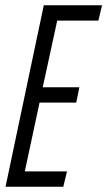

<svg xmlns="http://www.w3.org/2000/svg" viewBox="-20 -708 407 728"><path d="M1 0 146 -688H367L353 -630H197L142 -377H281L269 -319H130L74 -58H234L220 0Z"/></svg>

Font: Saira Ultra Condensed
Style: Italic
Weight: 400
Width: 1
Italic angle: -12°
Designer: Hector Gatti with collaboration of the Omnibus-Type team
Foundry: Omnibus-Type
Version: Version 1.001; ttfautohint (v1.8)